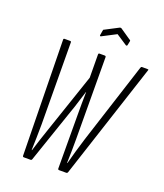

<svg xmlns="http://www.w3.org/2000/svg" viewBox="-147 -907 855 1004"><g transform="rotate(20 280.5 -405.0)"><path d="M106 0Q99 0 99 -7L88 -649Q88 -655 94 -655H125Q131 -655 131 -649L134 -195Q134 -160 133 -121Q132 -82 131 -50H133Q143 -82 153 -113.5Q163 -145 174 -176L287 -509L286 -638Q286 -645 292 -645H321Q328 -645 328 -638L330 -181Q330 -148 329.5 -115.5Q329 -83 328 -50H330Q339 -84 350 -122.5Q361 -161 373 -199L518 -649Q520 -655 525 -655H555Q559 -655 560.5 -654Q562 -653 560 -649L350 -7Q348 0 341 0H302Q295 0 295 -7L294 -307Q294 -337 294 -369Q294 -401 295 -432H294Q284 -402 274.5 -370Q265 -338 254 -308L151 -7Q149 0 143 0ZM269 -733Q261 -729 262 -738L266 -762Q267 -766 267.5 -768Q268 -770 272 -771L345 -809Q350 -811 354 -809L414 -768Q417 -767 418.5 -765Q420 -763 419 -759L415 -739Q414 -731 407 -733L346 -773Z"/></g></svg>

Font: Sofia Sans Extra Condensed Light
Style: Italic
Weight: 300
Italic angle: -9°
Version: Version 4.100